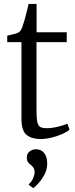

<svg xmlns="http://www.w3.org/2000/svg" viewBox="-20 -703 386 984"><path d="M186.5 9.5Q143 9.5 116.5 -11.5Q90 -32.5 90 -93.5V-487H17V-520Q24.5 -522 35.5 -524.5Q46.5 -527 57 -529.8Q67.5 -532.5 71.5 -535Q77.5 -538 81.5 -542Q85.5 -546 88.8 -552Q92 -558 95 -566Q99.5 -578 105.8 -600.5Q112 -623 117.8 -646Q123.5 -669 126.5 -683H167.5V-537.5H322V-487H167V-143Q167 -99 171.2 -78.5Q175.5 -58 187 -52Q198.5 -46 220 -46Q245.5 -46 277.8 -53.8Q310 -61.5 325 -69.5L336.5 -38Q323 -27 298.5 -16Q274 -5 244.5 2.2Q215 9.5 186.5 9.5ZM222 135Q222 165 207.8 191.8Q193.5 218.5 176.5 236.8Q159.5 255 151 260.5H150L128 245V240.5Q141.5 229.5 149.5 211Q157.5 192.5 157.5 179.5Q157.5 166.5 152 157.5Q146.5 148.5 137 141.5Q129 135.5 123.2 127.5Q117.5 119.5 117.5 105Q117.5 89.5 125 80Q132.5 70.5 143 66.2Q153.5 62 163 62H165Q191 62 206.5 81.5Q222 101 222 135Z"/></svg>

Font: Merriweather 60pt Light
Style: Regular
Weight: 300
Version: Version 2.100